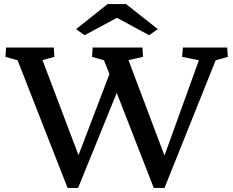

<svg xmlns="http://www.w3.org/2000/svg" viewBox="-20 -925 1151 949"><path d="M740 4H793L1046 -627L1106 -644L1103 -690H884L880 -644L963 -627L793 -156L615 -628L687 -644L684 -690H438L435 -644L494 -627L521 -559L368 -158L190 -628L249 -644L246 -690H10L7 -644L67 -627L314 4H366L557 -466ZM356 -781 398 -751 558 -837 717 -751 760 -781 603 -905H512Z"/></svg>

Font: TPK Tissa Web Medium
Style: Regular
Weight: 500
Designer: Jacques Le Bailly, Suppakit Chalermlarp | Katatrad Co.,Ltd.
Foundry: Jacques Le Bailly, Cadson Demak Co.,Ltd.
Version: Version 5.000;Glyphs 3.1.2 (3151)